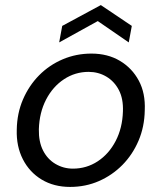

<svg xmlns="http://www.w3.org/2000/svg" viewBox="-20 -724 636 756"><path d="M256 12Q192 12 144 -17Q96 -46 70 -97Q44 -148 46 -213Q47 -278 70.5 -332.5Q94 -387 134 -427.5Q174 -468 227 -490.5Q280 -513 340 -513Q404 -513 452 -484.5Q500 -456 526.5 -406.5Q553 -357 550 -290Q549 -225 525.5 -170Q502 -115 462 -74.5Q422 -34 369.5 -11Q317 12 256 12ZM267 -60Q321 -60 365 -89Q409 -118 435.5 -169Q462 -220 464 -285Q466 -335 448 -369.5Q430 -404 398.5 -422.5Q367 -441 329 -441Q276 -441 232 -412Q188 -383 161.5 -332Q135 -281 133 -215Q132 -166 149.5 -131.5Q167 -97 198.5 -78.5Q230 -60 267 -60ZM213 -557 225 -622 377 -704 499 -622 487 -557 365 -641Z"/></svg>

Font: DM Sans 18pt
Style: Italic
Weight: 400
Italic angle: -10°
Designer: Colophon Foundry, Jonny Pinhorn
Foundry: Colophon Foundry
Version: Version 4.004;gftools[0.9.30]